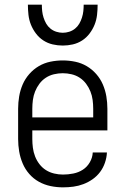

<svg xmlns="http://www.w3.org/2000/svg" viewBox="-20 -798 540 826"><path d="M251 8Q224 8 197.5 2.5Q171 -3 147.5 -16Q124 -29 106 -49.5Q88 -70 77.5 -95Q67 -120 62.5 -146.5Q58 -173 58 -200V-330Q58 -357 62.5 -383.5Q67 -410 77.5 -434.5Q88 -459 106 -479.5Q124 -500 147 -513.5Q170 -527 196.5 -532.5Q223 -538 250 -538Q277 -538 303.5 -532.5Q330 -527 353 -513.5Q376 -500 394 -479.5Q412 -459 422.5 -434.5Q433 -410 437.5 -383.5Q442 -357 442 -330V-237H119V-200Q119 -181 121.5 -162Q124 -143 131 -125Q138 -107 150 -91.5Q162 -76 178 -66Q194 -56 213 -51.5Q232 -47 251 -47Q273 -47 295.5 -51.5Q318 -56 336.5 -68Q355 -80 366.5 -100Q378 -120 379 -142H440Q439 -120 431.5 -98Q424 -76 410.5 -58Q397 -40 378.5 -27Q360 -14 339 -6Q318 2 296 5Q274 8 251 8ZM381 -293V-330Q381 -349 378.5 -368Q376 -387 369 -404.5Q362 -422 350.5 -437.5Q339 -453 323 -463.5Q307 -474 288 -478.5Q269 -483 250 -483Q231 -483 212 -478.5Q193 -474 177 -463.5Q161 -453 149.5 -437.5Q138 -422 131 -404.5Q124 -387 121.5 -368Q119 -349 119 -330V-293ZM250 -602Q228 -602 206.5 -607Q185 -612 166.5 -624Q148 -636 134.5 -654Q121 -672 113 -692Q105 -712 102.5 -734Q100 -756 100 -778H160Q160 -764 161.5 -750Q163 -736 167.5 -722Q172 -708 179 -696Q186 -684 197 -675Q208 -666 222 -661.5Q236 -657 250 -657Q264 -657 278 -661.5Q292 -666 303 -675Q314 -684 321 -696Q328 -708 332.5 -722Q337 -736 338.5 -750Q340 -764 340 -778H400Q400 -756 397.5 -734Q395 -712 387 -692Q379 -672 365.5 -654Q352 -636 333.5 -624Q315 -612 293.5 -607Q272 -602 250 -602Z"/></svg>

Font: Iosevka Term Light
Style: Regular
Weight: 300
Monospace: yes
Designer: Belleve Invis
Foundry: Belleve Invis
Version: Version 9.0.1; ttfautohint (v1.8.3)